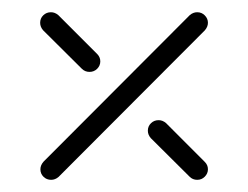

<svg xmlns="http://www.w3.org/2000/svg" viewBox="-20 -418 410 317"><path d="M224.1 -202.2Q224.1 -209.6 229.3 -214.6Q234.4 -219.6 241.9 -219.6Q248.5 -219.6 254.1 -214.8L318.1 -150.7Q323.3 -145.6 323.3 -138.5Q323.3 -131.5 318.1 -126.3Q313 -121.1 305.6 -121.1Q298.1 -121.1 293 -126.3L228.9 -190Q224.1 -195.6 224.1 -202.2ZM64.4 -121.1Q57 -121.1 51.9 -126.1Q46.7 -131.1 46.7 -138.5Q46.7 -145.2 51.9 -151.1L293.3 -393Q298.9 -397.8 305.6 -397.8Q313 -397.8 318.1 -392.6Q323.3 -387.4 323.3 -380.4Q323.3 -373.7 318.1 -367.8L76.7 -125.9Q71.1 -121.1 64.4 -121.1ZM46.3 -380.4Q46.3 -387.8 51.5 -392.8Q56.7 -397.8 64.1 -397.8Q70.7 -397.8 76.3 -393L140.4 -328.9Q145.6 -323.7 145.6 -316.7Q145.6 -309.6 140.4 -304.4Q135.2 -299.3 127.8 -299.3Q120.4 -299.3 115.2 -304.4L51.1 -368.1Q46.3 -373.7 46.3 -380.4Z"/></svg>

Font: 26F Galaxy Hebrew Light
Style: Regular
Weight: 300
Designer: C₂₉H₂₅N₃O₅
Version: Version 1.000